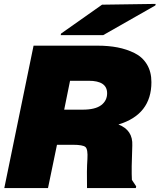

<svg xmlns="http://www.w3.org/2000/svg" viewBox="-20 -964 818 984"><path d="M678 -9 676 0H426Q424 -92 428 -149Q431 -199 418 -210.5Q405 -222 353 -222H272L226 0H2L152 -730H479Q536 -730 582.5 -721Q629 -712 669.5 -692Q710 -672 733 -634Q756 -596 756 -543Q756 -377 587 -326Q662 -297 658 -218Q653 -95 656 -42ZM291 -784 293 -792 503 -940 778 -944 776 -936 509 -784ZM309 -402H403Q468 -402 498.5 -425Q529 -448 529 -486Q529 -550 435 -550H339Z"/></svg>

Font: Nacelle Black
Style: Italic
Weight: 900
Italic angle: -12°
Designer: Sora Sagano
Foundry: Sora Sagano
Version: Version 1.000;FEAKit 1.0